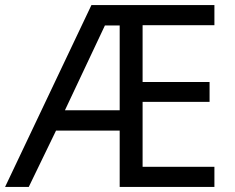

<svg xmlns="http://www.w3.org/2000/svg" viewBox="-21 -734 922 754"><path d="M821 0V-79H539V-334H802V-412H539V-635H821V-714H338L-1 0H92L199 -221H449V0ZM234 -301 391 -634H449V-301Z"/></svg>

Font: Noto Sans Hebrew Droid
Style: Bold
Weight: 700
Designer: Monotype Design Team
Foundry: Monotype Imaging Inc.
Version: Version 1.100